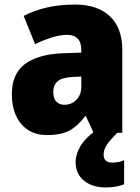

<svg xmlns="http://www.w3.org/2000/svg" viewBox="-20 -583 616 843"><path d="M310 -563Q407 -563 462 -512Q517 -461 517 -363V0H391L357 -73H354Q322 -30 285.5 -10Q249 10 186 10Q115 10 73.5 -38.5Q32 -87 32 -169Q32 -258 88.5 -301Q145 -344 252 -349L337 -352V-362Q337 -398 320.5 -414Q304 -430 275 -430Q245 -430 209 -419Q173 -408 134 -389L84 -513Q129 -537 185.5 -550Q242 -563 310 -563ZM299 -245Q253 -243 233.5 -226.5Q214 -210 214 -179Q214 -150 227.5 -136.5Q241 -123 263 -123Q294 -123 315.5 -145Q337 -167 337 -202V-247ZM435 96Q435 131 474 131Q487 131 501.5 128Q516 125 525 120V226Q511 232 490.5 236Q470 240 444 240Q385 240 348.5 210Q312 180 312 128Q312 94 334 57Q356 20 417 -22L495 0Q462 33 448.5 53.5Q435 74 435 96Z"/></svg>

Font: Noto Sans Lao SemiCondensed Black
Style: Regular
Weight: 900
Width: 4
Designer: Monotype Design Team
Foundry: Monotype Imaging Inc.
Version: Version 2.003; ttfautohint (v1.8.4.7-5d5b)